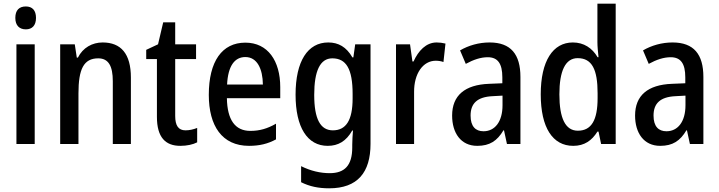

<svg xmlns="http://www.w3.org/2000/svg" viewBox="-20 -873 3897 1040"><path d="M120 -838C84 -838 63 -818 63 -776C63 -735 85 -714 120 -714C154 -714 175 -735 175 -776C175 -817 155 -838 120 -838ZM168 -633H69V-93H168Z M536 -643C480 -643 429 -615 402 -561H396L385 -633H306V-93H405V-367C405 -498 433 -557 512 -557C568 -557 591 -515 591 -433V-93H689V-453C689 -582 635 -643 536 -643Z M985 -167C946 -167 929 -193 929 -245V-553H1042V-633H929V-752H864L836 -633L772 -603V-553H830V-240C830 -129 876 -83 957 -83C992 -83 1025 -90 1048 -102V-180C1028 -172 1006 -167 985 -167Z M1309 -642C1183 -642 1111 -541 1111 -359C1111 -192 1182 -83 1329 -83C1385 -83 1431 -94 1475 -118V-203C1428 -176 1386 -164 1336 -164C1254 -164 1211 -223 1209 -341H1498V-401C1498 -543 1431 -642 1309 -642ZM1309 -564C1373 -564 1403 -500 1404 -415H1210C1215 -516 1251 -564 1309 -564Z M1758 -643C1647 -643 1581 -542 1581 -360C1581 -183 1645 -83 1755 -83C1812 -83 1855 -108 1888 -166H1892C1890 -142 1888 -111 1888 -89V-74C1888 24 1846 65 1766 65C1716 65 1663 53 1611 27V114C1657 137 1705 147 1763 147C1917 147 1987 61 1987 -94V-633H1904L1894 -562H1889C1856 -619 1813 -643 1758 -643ZM1780 -557C1855 -557 1890 -500 1890 -364V-340C1890 -221 1854 -167 1783 -167C1715 -167 1682 -229 1682 -359C1682 -489 1714 -557 1780 -557Z M2345 -643C2288 -643 2246 -598 2220 -540H2214L2201 -633H2125V-93H2223V-374C2222 -475 2272 -544 2340 -544C2353 -544 2370 -542 2382 -537L2393 -637C2377 -641 2360 -643 2345 -643Z M2632 -643C2574 -643 2518 -627 2472 -600L2503 -527C2545 -550 2584 -563 2622 -563C2676 -563 2701 -529 2701 -454V-422L2629 -419C2498 -414 2429 -356 2429 -247C2429 -153 2476 -83 2565 -83C2633 -83 2673 -110 2707 -167H2710L2726 -93H2799V-456C2799 -579 2747 -643 2632 -643ZM2648 -352 2702 -355V-303C2702 -213 2660 -162 2599 -162C2556 -162 2529 -188 2529 -247C2529 -312 2564 -348 2648 -352Z M3085 -83C3146 -83 3186 -112 3216 -160H3222L3236 -93H3315V-853H3216V-645C3216 -621 3219 -592 3222 -563H3217C3188 -613 3142 -643 3083 -643C2975 -643 2909 -543 2909 -362C2909 -181 2974 -83 3085 -83ZM3110 -165C3042 -165 3010 -233 3010 -362C3010 -488 3042 -558 3109 -558C3187 -558 3217 -496 3217 -368V-342C3217 -223 3184 -165 3110 -165Z M3623 -643C3565 -643 3509 -627 3463 -600L3494 -527C3536 -550 3575 -563 3613 -563C3667 -563 3692 -529 3692 -454V-422L3620 -419C3489 -414 3420 -356 3420 -247C3420 -153 3467 -83 3556 -83C3624 -83 3664 -110 3698 -167H3701L3717 -93H3790V-456C3790 -579 3738 -643 3623 -643ZM3639 -352 3693 -355V-303C3693 -213 3651 -162 3590 -162C3547 -162 3520 -188 3520 -247C3520 -312 3555 -348 3639 -352Z"/></svg>

Font: Noto Sans Kannada UI Condensed Medium
Style: Regular
Weight: 500
Width: 3
Designer: Jelle Bosma - Monotype Design Team
Foundry: Monotype Imaging Inc.
Version: Version 2.005